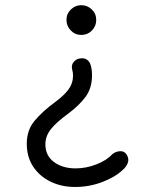

<svg xmlns="http://www.w3.org/2000/svg" viewBox="-20 -579 604 756"><path d="M241.7 -500.5Q241.7 -524.9 259 -541.7Q276.4 -558.6 300.3 -558.6Q323.7 -558.6 341.3 -542Q358.9 -525.4 358.9 -500.5Q358.9 -476.1 341.8 -458.7Q324.7 -441.4 300.3 -441.4Q275.4 -441.4 258.5 -459.2Q241.7 -477.1 241.7 -500.5ZM478.5 29.3Q489.7 47.4 482.7 63.7Q475.6 80.1 463.4 89.8Q434.1 118.2 382.8 137.7Q331.5 157.2 275.9 157.2Q221.7 157.2 178.5 136Q135.3 114.7 110.4 76.7Q85.4 38.6 85.4 -13.2Q85.4 -66.9 116.5 -103.8Q147.5 -140.6 194.8 -175.3Q231 -201.7 249.3 -226.3Q267.6 -251 267.6 -281.7Q267.6 -293.5 264.2 -305.2Q259.8 -322.3 269.8 -334.5Q279.8 -346.7 293.5 -348.6Q311.5 -352.1 322.8 -343.8Q334 -335.4 337.4 -321.3Q342.3 -304.2 342.3 -282.2Q342.3 -231.9 316.7 -197.5Q291 -163.1 249.5 -132.3Q200.7 -96.7 179.7 -69.6Q158.7 -42.5 158.7 -10.7Q158.7 33.7 192.4 58.8Q226.1 84 277.8 84Q319.3 84 359.9 68.1Q400.4 52.2 421.4 28.8Q434.6 17.6 451.9 16.4Q469.2 15.1 478.5 29.3Z"/></svg>

Font: Mikhak-DS1-FD Regular
Style: Regular
Weight: 400
Designer: Amin Abedi
Version: Version 3.2